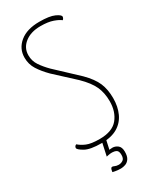

<svg xmlns="http://www.w3.org/2000/svg" viewBox="-223 -774 830 1014"><g transform="rotate(-30 191.5 -266.5)"><path d="M174 10Q104 10 73 -8Q42 -26 42 -36Q42 -41 45 -45.5Q48 -50 54 -52Q70 -37 97 -25.5Q124 -14 176 -14Q253 -14 287 -55.5Q321 -97 321 -161Q321 -212 303 -251.5Q285 -291 238 -337L121 -445Q87 -479 66.5 -511.5Q46 -544 46 -584Q46 -639 89 -674.5Q132 -710 208 -710Q270 -710 299.5 -696.5Q329 -683 329 -672Q329 -668 326.5 -663Q324 -658 320 -655Q307 -666 277.5 -676.5Q248 -687 202 -687Q143 -687 106.5 -658.5Q70 -630 70 -585Q70 -550 89 -522Q108 -494 135 -467L266 -344Q311 -299 328 -259Q345 -219 345 -166Q345 -114 326.5 -74Q308 -34 270.5 -12Q233 10 174 10ZM195 177Q176 177 161 174Q146 171 146 171Q146 171 146.5 166.5Q147 162 148.5 156.5Q150 151 153 148Q158 143 169.5 148.5Q181 154 195 154Q209 154 221 146Q233 138 233 116Q233 92 221.5 86Q210 80 196 80Q184 80 172.5 82.5Q161 85 161 85L180 -3H205L191 61Q191 61 196 60Q201 59 210 59Q227 59 242 70.5Q257 82 257 110Q257 138 247 152.5Q237 167 222.5 172Q208 177 195 177Z"/></g></svg>

Font: Yanone Kaffeesatz ExtraLight
Style: Regular
Weight: 200
Designer: Yanone (Cyrillic: Daniel Pouzeot, Huerta Tipografica, and Cyreal)
Foundry: Yanone
Version: Version 2.003